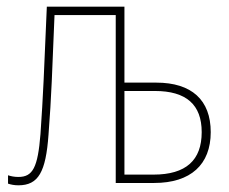

<svg xmlns="http://www.w3.org/2000/svg" viewBox="-20 -547 686 574"><path d="M35 7C95 7 117 -33 125 -144C134 -259 136 -335 143 -502H326V0H441C550 0 610 -55 610 -152C610 -248 553 -300 447 -300H352V-527H120C112 -337 109 -260 101 -146C93 -46 78 -18 35 -18C23 -18 13 -20 4 -23V2C13 5 23 7 35 7ZM352 -25V-275H443C537 -275 583 -234 583 -152C583 -68 536 -25 439 -25Z"/></svg>

Font: Noto Sans Condensed Thin
Style: Regular
Weight: 100
Width: 3
Designer: Monotype Design Team
Foundry: Monotype Imaging Inc.
Version: Version 2.013